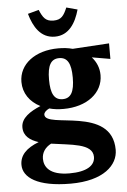

<svg xmlns="http://www.w3.org/2000/svg" viewBox="-64 -790 726 1095"><g transform="rotate(-5 299.0 -242.5)"><path d="M292 -225C245 -225 224 -261 224 -343C224 -424 245 -460 292 -460C339 -460 360 -424 360 -343C360 -261 339 -225 292 -225ZM25 128C25 200 105 259 296 259C485 259 568 176 568 89C568 -165 180 -64 180 -146C180 -158 192 -170 211 -179C235 -172 263 -169 292 -169C426 -169 519 -241 519 -343C519 -384 504 -419 478 -448L583 -430V-519L374 -506C349 -513 321 -516 292 -516C159 -516 66 -445 66 -343C66 -279 102 -227 162 -197C102 -172 49 -138 49 -85C49 -35 85 -9 134 7C61 35 25 74 25 128ZM137 -727 200 -744C219 -699 234 -676 279 -676C324 -676 339 -699 358 -744L421 -727C400 -652 360 -584 279 -584C198 -584 158 -652 137 -727ZM150 104C150 67 171 39 204 22C313 39 441 40 441 118C441 168 393 200 294 200C180 200 150 150 150 104Z"/></g></svg>

Font: LT Superior Serif ExtraBold
Style: Regular
Weight: 800
Designer: Daniel Lyons
Foundry: LyonsType
Version: Version 2.120;FEAKit 1.0